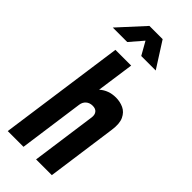

<svg xmlns="http://www.w3.org/2000/svg" viewBox="-307 -1029 1078 1078"><g transform="rotate(45 232.5 -490.0)"><path d="M21 0 126 -750H251L219.5 -527Q259.5 -563 318 -563Q350.5 -563 378.8 -550Q407 -537 422 -505.2Q437 -473.5 429 -418L371 0H246L300 -388Q303 -410.5 292.2 -424.2Q281.5 -438 258 -438Q234 -438 218.5 -424.2Q203 -410.5 200 -388L146 0ZM27 -828 166 -980H271L368 -828H253L209 -906L142 -828Z"/></g></svg>

Font: Mohave
Style: Bold Italic
Weight: 700
Italic angle: -8°
Designer: Gumpita Rahayu
Foundry: Tokotype
Version: Version 2.003; ttfautohint (v1.8.3)